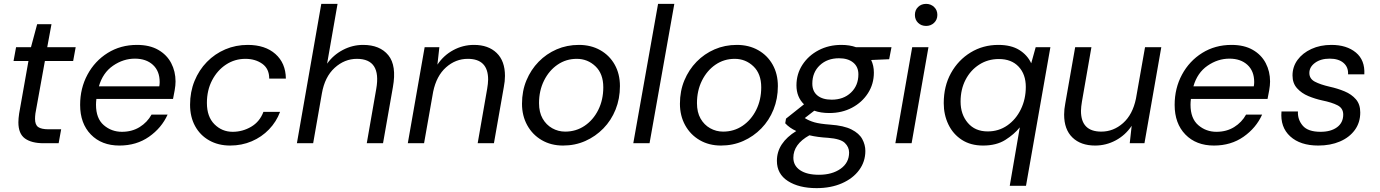

<svg xmlns="http://www.w3.org/2000/svg" viewBox="-20 -740 7128 992"><path d="M205 0Q143 0 109 -24.5Q75 -49 75 -108Q75 -118 76 -129.5Q77 -141 79 -154L127 -425H50L63 -496H140L172 -615H246L224 -496H371L358 -425H212L163 -154Q161 -138 161 -126Q161 -95 177.5 -83.5Q194 -72 231 -72H296L283 0Z M597 12Q505 12 449.5 -45Q394 -102 394 -198Q394 -284 432 -354.5Q470 -425 536.5 -466.5Q603 -508 688 -508Q753 -508 797.5 -482.5Q842 -457 864.5 -414Q887 -371 887 -319Q887 -299 882.5 -273.5Q878 -248 874 -229H478Q476 -212 476 -199Q476 -128 516 -93.5Q556 -59 610 -59Q662 -59 701.5 -83.5Q741 -108 763 -148H846Q815 -79 750 -33.5Q685 12 597 12ZM677 -437Q617 -437 564 -400.5Q511 -364 491 -294H803Q804 -300 804.5 -305.5Q805 -311 805 -316Q805 -373 770 -405Q735 -437 677 -437Z M1169 12Q1108 12 1061 -14.5Q1014 -41 988 -88.5Q962 -136 962 -199Q962 -265 985 -321.5Q1008 -378 1049 -420Q1090 -462 1144 -485Q1198 -508 1260 -508Q1350 -508 1403 -461Q1456 -414 1457 -334H1371Q1371 -385 1335 -410.5Q1299 -436 1248 -436Q1193 -436 1148 -406.5Q1103 -377 1076 -325.5Q1049 -274 1049 -208Q1049 -137 1088 -98Q1127 -59 1182 -59Q1233 -59 1277.5 -85Q1322 -111 1341 -162H1427Q1408 -111 1370 -71.5Q1332 -32 1280.5 -10Q1229 12 1169 12Z M1514 0 1640 -720H1724L1670 -411Q1702 -456 1751.5 -482Q1801 -508 1856 -508Q1943 -508 1986.5 -454.5Q2030 -401 2010 -290L1959 0H1875L1924 -281Q1951 -436 1824 -436Q1760 -436 1709 -389.5Q1658 -343 1643 -257L1598 0Z M2087 0 2174 -496H2250L2240 -406Q2272 -454 2322 -481Q2372 -508 2429 -508Q2503 -508 2546 -466.5Q2589 -425 2589 -348Q2589 -334 2587.5 -319.5Q2586 -305 2583 -290L2532 0H2448L2497 -281Q2499 -294 2500.5 -306Q2502 -318 2502 -329Q2502 -436 2397 -436Q2334 -436 2284.5 -392Q2235 -348 2218 -266L2171 0Z M2889 12Q2827 12 2779 -16Q2731 -44 2704 -93Q2677 -142 2677 -204Q2677 -270 2700 -325Q2723 -380 2763 -421Q2803 -462 2856 -485Q2909 -508 2971 -508Q3033 -508 3081 -481Q3129 -454 3156 -406Q3183 -358 3183 -295Q3183 -230 3160.5 -174Q3138 -118 3097.5 -76.5Q3057 -35 3004 -11.5Q2951 12 2889 12ZM2900 -60Q2956 -60 3000.5 -90Q3045 -120 3071 -172Q3097 -224 3097 -289Q3097 -359 3056.5 -397.5Q3016 -436 2960 -436Q2905 -436 2861 -406Q2817 -376 2791 -324Q2765 -272 2765 -207Q2765 -160 2783.5 -127.5Q2802 -95 2833 -77.5Q2864 -60 2900 -60Z M3252 0 3380 -720H3464L3336 0Z M3705 12Q3643 12 3595 -16Q3547 -44 3520 -93Q3493 -142 3493 -204Q3493 -270 3516 -325Q3539 -380 3579 -421Q3619 -462 3672 -485Q3725 -508 3787 -508Q3849 -508 3897 -481Q3945 -454 3972 -406Q3999 -358 3999 -295Q3999 -230 3976.5 -174Q3954 -118 3913.5 -76.5Q3873 -35 3820 -11.5Q3767 12 3705 12ZM3716 -60Q3772 -60 3816.5 -90Q3861 -120 3887 -172Q3913 -224 3913 -289Q3913 -359 3872.5 -397.5Q3832 -436 3776 -436Q3721 -436 3677 -406Q3633 -376 3607 -324Q3581 -272 3581 -207Q3581 -160 3599.5 -127.5Q3618 -95 3649 -77.5Q3680 -60 3716 -60Z M4265 -156Q4221 -156 4187 -168L4138 -130Q4160 -116 4188 -108Q4216 -100 4270 -96Q4340 -91 4379.5 -71Q4419 -51 4435 -21.5Q4451 8 4451 40Q4451 95 4419 138.5Q4387 182 4330 207Q4273 232 4199 232Q4108 232 4051 195.5Q3994 159 3994 91Q3994 44 4019.5 5.5Q4045 -33 4094 -63Q4059 -79 4037 -103L4041 -127L4134 -201Q4095 -239 4095 -299Q4095 -358 4126 -405.5Q4157 -453 4209.5 -480.5Q4262 -508 4327 -508Q4370 -508 4403 -496H4586L4574 -434L4481 -430Q4495 -401 4495 -365Q4495 -306 4464.5 -258.5Q4434 -211 4382 -183.5Q4330 -156 4265 -156ZM4277 -225Q4338 -225 4376.5 -261.5Q4415 -298 4415 -356Q4415 -395 4388 -417Q4361 -439 4315 -439Q4254 -439 4215.5 -402.5Q4177 -366 4177 -308Q4177 -268 4203.5 -246.5Q4230 -225 4277 -225ZM4079 75Q4079 116 4114 139.5Q4149 163 4211 163Q4279 163 4323 132Q4367 101 4367 48Q4367 20 4345 -1.5Q4323 -23 4258 -28Q4204 -31 4162 -41Q4079 5 4079 75Z M4765 -606Q4740 -606 4723.5 -622Q4707 -638 4707 -663Q4707 -688 4723.5 -704Q4740 -720 4765 -720Q4789 -720 4806 -704Q4823 -688 4823 -663Q4823 -638 4806 -622Q4789 -606 4765 -606ZM4606 0 4693 -496H4777L4690 0Z M5197 220 5249 -82Q5220 -46 5174 -17Q5128 12 5059 12Q4995 12 4949.5 -17.5Q4904 -47 4880 -97Q4856 -147 4856 -207Q4856 -295 4893.5 -362.5Q4931 -430 4995 -469Q5059 -508 5138 -508Q5204 -508 5246 -482Q5288 -456 5308 -413L5331 -496H5407L5281 220ZM5083 -61Q5140 -61 5184.5 -92Q5229 -123 5254.5 -175.5Q5280 -228 5280 -291Q5280 -356 5243 -395.5Q5206 -435 5141 -435Q5084 -435 5039 -406Q4994 -377 4968.5 -327.5Q4943 -278 4943 -215Q4943 -149 4980.5 -105Q5018 -61 5083 -61Z M5980 -496 5893 0H5817L5827 -90Q5795 -42 5745 -15Q5695 12 5638 12Q5564 12 5521 -29.5Q5478 -71 5478 -148Q5478 -162 5479.5 -176.5Q5481 -191 5484 -206L5535 -496H5619L5570 -215Q5568 -202 5566.5 -190Q5565 -178 5565 -167Q5565 -60 5670 -60Q5733 -60 5782.5 -104Q5832 -148 5849 -230L5896 -496Z M6252 12Q6160 12 6104.5 -45Q6049 -102 6049 -198Q6049 -284 6087 -354.5Q6125 -425 6191.5 -466.5Q6258 -508 6343 -508Q6408 -508 6452.5 -482.5Q6497 -457 6519.5 -414Q6542 -371 6542 -319Q6542 -299 6537.5 -273.5Q6533 -248 6529 -229H6133Q6131 -212 6131 -199Q6131 -128 6171 -93.5Q6211 -59 6265 -59Q6317 -59 6356.5 -83.5Q6396 -108 6418 -148H6501Q6470 -79 6405 -33.5Q6340 12 6252 12ZM6332 -437Q6272 -437 6219 -400.5Q6166 -364 6146 -294H6458Q6459 -300 6459.5 -305.5Q6460 -311 6460 -316Q6460 -373 6425 -405Q6390 -437 6332 -437Z M6791 12Q6698 12 6646 -35.5Q6594 -83 6601 -164H6686Q6684 -122 6711 -90.5Q6738 -59 6803 -59Q6856 -59 6888 -82.5Q6920 -106 6920 -148Q6920 -181 6890.5 -196Q6861 -211 6812 -221Q6775 -229 6740 -243.5Q6705 -258 6681.5 -284Q6658 -310 6658 -350Q6658 -395 6684 -430.5Q6710 -466 6755.5 -487Q6801 -508 6859 -508Q6938 -508 6985.5 -468.5Q7033 -429 7029 -356H6945Q6947 -393 6921.5 -415Q6896 -437 6850 -437Q6804 -437 6774.5 -415.5Q6745 -394 6745 -363Q6745 -333 6773.5 -318Q6802 -303 6850 -292Q6891 -283 6927 -268Q6963 -253 6985.5 -227Q7008 -201 7008 -159Q7008 -107 6980 -68.5Q6952 -30 6903 -9Q6854 12 6791 12Z"/></svg>

Font: DeepMind Sans
Style: Italic
Weight: 400
Italic angle: -10°
Designer: Jonny Pinhorn / Modifications: Colophon Foundry
Foundry: Colophon Foundry
Version: Version 1.002; ttfautohint (v1.8.2)